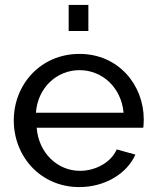

<svg xmlns="http://www.w3.org/2000/svg" viewBox="-20 -750 631 780"><path d="M259 -624H339V-730H259ZM302 10C407 10 496 -45 530 -122L454 -143C432 -91 369 -56 305 -56C214 -56 137 -128 129 -231H562C563 -237 564 -251 564 -265C564 -405 461 -531 303 -531C146 -531 36 -408 36 -261C36 -114 145 10 302 10ZM126 -292C133 -393 210 -465 303 -465C396 -465 473 -394 482 -292Z"/></svg>

Font: FIGSv2-sans-serif Medium
Style: Regular
Weight: 500
Designer: Matt McInerney, Pablo Impallari, Rodrigo Fuenzalida,Mirko Velimirovic
Foundry: Matt McInerney, Pablo Impallari, Rodrigo Fuenzalida
Version: Version 4.021;hotconv 1.0.109;makeotfexe 2.5.65596